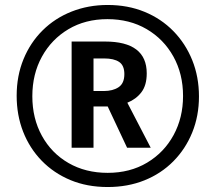

<svg xmlns="http://www.w3.org/2000/svg" viewBox="-20 -743 867 772"><path d="M413 9Q330 9 263 -19Q196 -47 147.5 -97Q99 -147 73 -213.5Q47 -280 47 -358Q47 -438 74.5 -505Q102 -572 151.5 -621Q201 -670 268 -696.5Q335 -723 413 -723Q494 -723 561 -695.5Q628 -668 677 -618Q726 -568 753 -501Q780 -434 780 -355Q780 -277 753 -210.5Q726 -144 677 -94.5Q628 -45 561 -18Q494 9 413 9ZM413 -48Q503 -48 571.5 -89Q640 -130 678 -200Q716 -270 716 -357Q716 -446 677 -516Q638 -586 569.5 -626Q501 -666 412 -666Q323 -666 255 -625.5Q187 -585 148.5 -515Q110 -445 110 -356Q110 -267 148.5 -197Q187 -127 255.5 -87.5Q324 -48 413 -48ZM268 -149V-576H402Q570 -576 570 -448Q570 -400 548.5 -372Q527 -344 492 -330L586 -149H491L413 -315H356V-149ZM397 -377Q434 -377 457 -392.5Q480 -408 480 -445Q480 -480 459 -494Q438 -508 399 -508H356V-377Z"/></svg>

Font: Noto Sans Hebrew Condensed SemiBold
Style: Regular
Weight: 600
Width: 3
Designer: Ben Nathan
Foundry: Google LLC
Version: Version 3.001; ttfautohint (v1.8.4.7-5d5b)